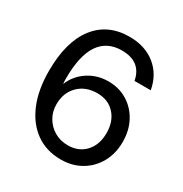

<svg xmlns="http://www.w3.org/2000/svg" viewBox="-157 -782 870 911"><g transform="rotate(30 278.0 -326.0)"><path d="M42.5 -328.5Q42.5 -488 108.8 -574Q175 -660 294.5 -660Q378.5 -660 435.5 -614.8Q492.5 -569.5 507 -490H418Q400 -585.5 294.5 -585.5Q213.5 -585.5 172 -524.2Q130.5 -463 130.5 -336.5Q130.5 -329.5 130.8 -322.2Q131 -315 132 -308Q154 -362.5 203 -394.5Q252 -426.5 313 -426.5Q371.5 -426.5 417 -398.5Q462.5 -370.5 488.5 -322Q514.5 -273.5 514.5 -211Q514.5 -147.5 487 -98Q459.5 -48.5 411.2 -20.2Q363 8 300.5 8Q221.5 8 163.5 -33.2Q105.5 -74.5 74 -150Q42.5 -225.5 42.5 -328.5ZM152.5 -209.5Q152.5 -169 171.5 -136.8Q190.5 -104.5 222.8 -85.8Q255 -67 296 -67Q355 -67 391 -106Q427 -145 427 -209Q427 -273 391 -312.2Q355 -351.5 295.5 -351.5Q231.5 -351.5 192 -312Q152.5 -272.5 152.5 -209.5Z"/></g></svg>

Font: Overused Grotesk
Style: Regular
Weight: 450
Version: Version 0.004